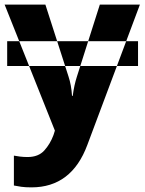

<svg xmlns="http://www.w3.org/2000/svg" viewBox="-20 -569 627 829"><path d="M576 -391V-284H11V-391ZM0 -549 217 -5 211 14Q197 52 171.5 80.5Q146 109 99 109Q82 109 66 107Q50 105 40 103V232Q54 235 72 237.5Q90 240 116 240Q289 240 357 57L584 -549H411L312 -238Q300 -201 294 -155H291Q288 -202 276 -238L176 -549Z"/></svg>

Font: Noto Sans UI Extra
Style: Regular
Weight: 800
Designer: Monotype Design Team
Foundry: Monotype Imaging Inc.
Version: Version 1.901